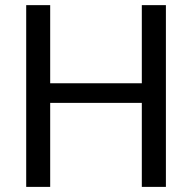

<svg xmlns="http://www.w3.org/2000/svg" viewBox="-20 -731 753 751"><path d="M628.9 0V-710.9H534.7V-405.3H176.3V-710.9H82.5V0H176.3V-328.6H534.7V0Z"/></svg>

Font: Vazir
Style: Regular
Weight: 400
Designer: Saber Rastikerdar
Foundry: Saber Rastikerdar
Version: Version 27.002;January 24, 2021;FontCreator 13.0.0.2683 64-b